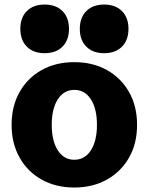

<svg xmlns="http://www.w3.org/2000/svg" viewBox="-20 -815 657 848"><path d="M308.1 13.2Q226.1 13.2 163.6 -22Q101.1 -57.1 66.2 -119.6Q31.2 -182.1 31.2 -263.7Q31.2 -345.7 66.2 -408Q101.1 -470.2 163.6 -505.4Q226.1 -540.5 308.1 -540.5Q390.1 -540.5 452.6 -505.4Q515.1 -470.2 550.3 -408Q585.4 -345.7 585.4 -263.7Q585.4 -181.6 550.3 -119.4Q515.1 -57.1 452.4 -22Q389.6 13.2 308.1 13.2ZM308.1 -109.4Q354.5 -109.4 381.3 -150.9Q408.2 -192.4 408.2 -263.7Q408.2 -335 381.3 -376.5Q354.5 -418 308.1 -418Q262.2 -418 235.4 -376.5Q208.5 -335 208.5 -263.7Q208.5 -192.4 235.4 -150.9Q262.2 -109.4 308.1 -109.4ZM177.2 -580.1Q127.4 -580.1 98.6 -608.9Q69.8 -637.7 69.8 -687.5Q69.8 -737.3 98.6 -766.1Q127.4 -794.9 177.2 -794.9Q227.1 -794.9 255.9 -766.1Q284.7 -737.3 284.7 -687.5Q284.7 -637.7 255.9 -608.9Q227.1 -580.1 177.2 -580.1ZM439.9 -580.1Q390.1 -580.1 361.3 -608.9Q332.5 -637.7 332.5 -687.5Q332.5 -737.3 361.3 -766.1Q390.1 -794.9 439.9 -794.9Q489.7 -794.9 518.6 -766.1Q547.4 -737.3 547.4 -687.5Q547.4 -637.7 518.6 -608.9Q489.7 -580.1 439.9 -580.1Z"/></svg>

Font: Schibsted Grotesk ExtraBold
Style: Regular
Weight: 800
Designer: Bakken & Baeck AS, Henrik Kongsvoll
Foundry: Schibsted ASA
Version: Version 1.100; ttfautohint (v1.8.4.7-5d5b);gftools[0.9.25]